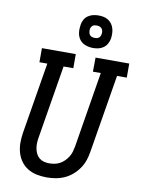

<svg xmlns="http://www.w3.org/2000/svg" viewBox="-104 -1051 826 1128"><g transform="rotate(10 308.5 -487.0)"><path d="M255 8Q224 8 195 2Q166 -4 141.5 -19Q117 -34 100.5 -57Q84 -80 76 -108Q68 -136 68 -166.5Q68 -197 73 -227L143 -651H96V-735H298V-651H240L168 -214Q165 -197 164.5 -180.5Q164 -164 167 -148Q170 -132 177 -118Q184 -104 196 -94Q208 -84 223.5 -80Q239 -76 255 -76Q271 -76 287 -79Q303 -82 318 -90Q333 -98 345.5 -110.5Q358 -123 367 -137.5Q376 -152 380.5 -167.5Q385 -183 388 -199L462 -651H415L416 -735H617V-651H559L482 -185Q478 -159 469.5 -133.5Q461 -108 445 -84.5Q429 -61 407.5 -42.5Q386 -24 360.5 -12.5Q335 -1 308 3.5Q281 8 255 8ZM391 -788Q368 -788 346 -796Q324 -804 311 -821.5Q298 -839 295 -862Q292 -885 296 -909Q298 -925 306 -940Q314 -955 328.5 -965Q343 -975 359 -978.5Q375 -982 391 -982Q406 -982 421 -979Q436 -976 448.5 -968Q461 -960 469.5 -948.5Q478 -937 482.5 -922.5Q487 -908 487.5 -892.5Q488 -877 486 -861Q483 -845 475 -830Q467 -815 453 -805Q439 -795 423 -791.5Q407 -788 391 -788ZM391 -848Q397 -848 403 -849Q409 -850 414.5 -854Q420 -858 423 -864Q426 -870 427 -876Q429 -885 427.5 -894Q426 -903 421 -909.5Q416 -916 408 -919Q400 -922 391 -922Q385 -922 378.5 -921Q372 -920 366.5 -916Q361 -912 358 -906Q355 -900 354 -894Q353 -885 354.5 -876Q356 -867 360.5 -860.5Q365 -854 373.5 -851Q382 -848 391 -848Z"/></g></svg>

Font: Iosevka HT Medium Extended
Style: Italic
Weight: 500
Width: 7
Italic angle: -9°
Monospace: yes
Designer: Belleve Invis
Foundry: Belleve Invis
Version: Version 32.3.0; ttfautohint (v1.8.4)